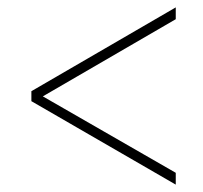

<svg xmlns="http://www.w3.org/2000/svg" viewBox="-20 -618 550 520"><path d="M456 -118V-150L96 -357L456 -566V-598L65 -371V-344Z"/></svg>

Font: Noto Serif SemiCondensed Thin
Style: Italic
Weight: 100
Width: 4
Italic angle: -12°
Designer: Monotype Design Team
Foundry: Monotype Imaging Inc.
Version: Version 2.013